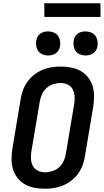

<svg xmlns="http://www.w3.org/2000/svg" viewBox="-20 -1152 640 1180"><path d="M256 8Q223 8 191.5 2Q160 -4 133.5 -19Q107 -34 88 -58Q69 -82 60 -111.5Q51 -141 51 -173.5Q51 -206 56 -238L107 -543Q111 -570 121 -597.5Q131 -625 148.5 -649.5Q166 -674 190 -692.5Q214 -711 241 -722.5Q268 -734 296.5 -738.5Q325 -743 353 -743Q386 -743 417.5 -737Q449 -731 475.5 -716Q502 -701 521 -677Q540 -653 549 -623.5Q558 -594 558 -561.5Q558 -529 553 -497L502 -192Q498 -165 488 -137.5Q478 -110 460.5 -85.5Q443 -61 419 -42.5Q395 -24 368 -12.5Q341 -1 312.5 3.5Q284 8 256 8ZM256 -93Q279 -93 302.5 -100.5Q326 -108 344 -124.5Q362 -141 372 -163.5Q382 -186 385 -209L436 -513Q440 -537 438.5 -560.5Q437 -584 427 -603Q417 -622 396.5 -632Q376 -642 353 -642Q330 -642 307 -634.5Q284 -627 265.5 -610.5Q247 -594 237.5 -571.5Q228 -549 224 -526L173 -222Q169 -198 170.5 -174.5Q172 -151 182 -132Q192 -113 212.5 -103Q233 -93 256 -93ZM505 -811Q488 -811 472 -817.5Q456 -824 446 -837Q436 -850 433 -867.5Q430 -885 433 -903Q435 -915 441 -926.5Q447 -938 458 -945.5Q469 -953 481 -956Q493 -959 506 -959Q523 -959 539.5 -952.5Q556 -946 565.5 -933Q575 -920 578.5 -902.5Q582 -885 579 -867Q577 -855 570.5 -843.5Q564 -832 553 -824.5Q542 -817 530 -814Q518 -811 505 -811ZM275 -811Q258 -811 242 -817.5Q226 -824 216 -837Q206 -850 203 -867.5Q200 -885 203 -903Q205 -915 211 -926.5Q217 -938 228 -945.5Q239 -953 251 -956Q263 -959 276 -959Q293 -959 309.5 -952.5Q326 -946 335.5 -933Q345 -920 348.5 -902.5Q352 -885 349 -867Q347 -855 340.5 -843.5Q334 -832 323 -824.5Q312 -817 300 -814Q288 -811 275 -811ZM598 -1048H253L252 -1132H597Z"/></svg>

Font: Iosevka Extended
Style: Bold Italic
Weight: 700
Width: 7
Italic angle: -9°
Monospace: yes
Designer: Belleve Invis
Foundry: Belleve Invis
Version: Version 32.5.0; ttfautohint (v1.8.4)